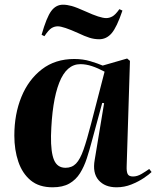

<svg xmlns="http://www.w3.org/2000/svg" viewBox="-20 -783 665 817"><path d="M519 -76Q518 -54 523 -43Q528 -32 546 -32Q564 -32 582.5 -43Q601 -54 615 -64L625 -51Q615 -41 592 -25.5Q569 -10 539 2Q509 14 476 14Q426 14 399.5 -16.5Q373 -47 383 -103L423 -344L415 -345L371 -183Q361 -145 349.5 -109.5Q338 -74 320.5 -46Q303 -18 275 -2Q247 14 204 14Q146 14 110.5 -15.5Q75 -45 58 -95Q41 -145 41 -206Q41 -297 71 -370.5Q101 -444 158 -488Q215 -532 296 -532Q333 -532 364.5 -522.5Q396 -513 417 -504L521 -534L533 -524ZM259 -69Q286 -69 303.5 -87Q321 -105 335.5 -146.5Q350 -188 368 -258L425 -478Q397 -493 371.5 -501.5Q346 -510 322 -510Q263 -510 232 -431Q201 -352 197 -205Q196 -135 210 -102Q224 -69 259 -69ZM402 -616Q381 -616 360.5 -622.5Q340 -629 313 -642Q249 -671 226 -671Q212 -671 199.5 -663.5Q187 -656 169 -629L157 -635Q178 -709 198 -736Q218 -763 248 -763Q265 -763 285 -757.5Q305 -752 345 -734Q406 -706 432 -706Q445 -706 458 -713Q471 -720 488 -744L501 -738Q477 -667 455 -641.5Q433 -616 402 -616Z"/></svg>

Font: Literata 72pt
Style: Bold Italic
Weight: 700
Italic angle: -2°
Designer: Latin by Veronika Burian and Jose Scaglione. Greek by Irene Vlachou. Cyrillic by Vera Evstafieva
Foundry: TypeTogether
Version: Version 3.002